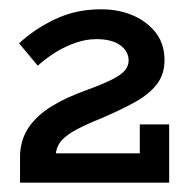

<svg xmlns="http://www.w3.org/2000/svg" viewBox="-20 -812 418 412"><path d="M280 -545H343V-420H23V-481Q25 -515 42.5 -540Q60 -565 91 -584Q122 -603 164 -618Q202 -632 221.5 -642Q241 -652 248.5 -661.5Q256 -671 256 -682Q256 -702 238 -715Q220 -728 187 -728Q165 -728 143 -720.5Q121 -713 100.5 -700.5Q80 -688 61 -671L21 -719Q53 -749 96.5 -770Q140 -791 191 -792Q230 -793 261.5 -780.5Q293 -768 313 -743.5Q333 -719 333 -683Q333 -652 316 -630.5Q299 -609 269 -592.5Q239 -576 197 -558Q167 -546 146 -535Q125 -524 113.5 -512Q102 -500 100 -483H280Z"/></svg>

Font: BioRhyme ExtraBold
Style: Bold
Weight: 700
Version: Version 1.600;gftools[0.9.33]